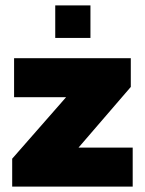

<svg xmlns="http://www.w3.org/2000/svg" viewBox="-20 -689 535 709"><path d="M184 -669H314V-549H184ZM25 -103 224 -330H32V-474H463V-368L270 -144H470V0H25Z"/></svg>

Font: Kanit Bold
Style: Regular
Weight: 700
Designer: Katatrad Team
Foundry: CadsonDemak
Version: Version 1.000